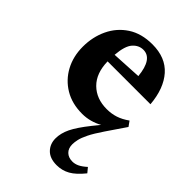

<svg xmlns="http://www.w3.org/2000/svg" viewBox="-211 -536 890 890"><g transform="rotate(45 234.0 -91.0)"><path d="M442 -96 378 -2Q349.5 40 336 67.5Q322.5 95 318.5 113.2Q314.5 131.5 314.5 145Q314.5 171.5 330 186.5Q345.5 201.5 371.5 201.5Q387.5 201.5 403.8 193.8Q420 186 440 168L459 191Q426.5 231.5 396.8 248.2Q367 265 331.5 265Q287 265 263.5 241Q240 217 240 180.5Q240 147 257.2 111.2Q274.5 75.5 317.5 21.5L345.5 -13Q323 -0.5 298.2 6.2Q273.5 13 246.5 13Q180.5 13 131.8 -16.2Q83 -45.5 56 -95.8Q29 -146 29 -209.5Q29 -273.5 54.5 -327.2Q80 -381 129.2 -413.2Q178.5 -445.5 250 -445.5Q336.5 -445.5 384 -391.8Q431.5 -338 439.5 -242.5H158.5Q160 -166 202 -124.5Q244 -83 312 -83Q343 -83 369.8 -91.8Q396.5 -100.5 424.5 -120.5ZM238 -398Q208.5 -398 186.8 -373.8Q165 -349.5 160 -287L307.5 -295Q297.5 -398 238 -398Z"/></g></svg>

Font: Newsreader 16pt
Style: Bold
Weight: 700
Designer: Hugues Gentile
Foundry: Production Type
Version: Version 1.003; ttfautohint (v1.8.3)